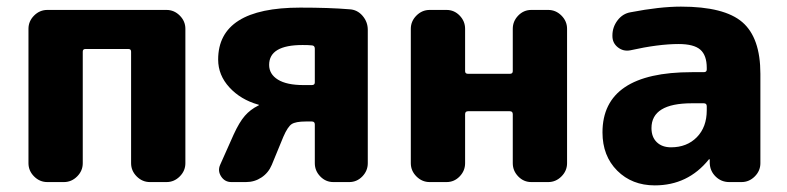

<svg xmlns="http://www.w3.org/2000/svg" viewBox="-20 -550 2378 580"><path d="M123 0Q100 0 83 -17Q66 -34 66 -57V-463Q66 -486 83 -503Q100 -520 123 -520H483Q506 -520 523 -503Q540 -486 540 -463V-57Q540 -34 523 -17Q506 0 483 0H433Q410 0 393 -17Q376 -34 376 -57V-394Q376 -402 368 -402H238Q230 -402 230 -394V-57Q230 -34 213 -17Q196 0 173 0Z M894 -414Q793 -414 793 -354Q793 -326 819.5 -309.5Q846 -293 897 -293H922Q931 -293 931 -301V-403Q931 -413 921 -413Q912 -414 894 -414ZM760 -234Q707 -249 673 -286Q639 -323 639 -370Q639 -527 887 -527Q975 -527 1035 -522Q1059 -521 1075 -502.5Q1091 -484 1091 -460V-57Q1091 -34 1074.5 -17Q1058 0 1035 0H987Q964 0 947.5 -17Q931 -34 931 -57V-174Q931 -183 922 -183H904Q873 -183 861 -175Q849 -167 836 -137L801 -52Q791 -28 770 -14Q749 0 723 0H679Q659 0 648 -17Q637 -34 645 -52L686 -144Q703 -181 719.5 -200Q736 -219 760 -231Q762 -231 762 -233Q762 -234 760 -234Z M1278 0Q1255 0 1238 -17Q1221 -34 1221 -57V-463Q1221 -486 1238 -503Q1255 -520 1278 -520H1329Q1352 -520 1368.5 -503Q1385 -486 1385 -463V-335Q1385 -327 1394 -327H1520Q1529 -327 1529 -335V-463Q1529 -486 1545.5 -503Q1562 -520 1585 -520H1636Q1659 -520 1676 -503Q1693 -486 1693 -463V-57Q1693 -34 1676 -17Q1659 0 1636 0H1585Q1562 0 1545.5 -17Q1529 -34 1529 -57V-205Q1529 -214 1520 -214H1394Q1385 -214 1385 -205V-57Q1385 -34 1368.5 -17Q1352 0 1329 0Z M2070 -238Q1948 -238 1948 -163Q1948 -136 1964 -120.5Q1980 -105 2007 -105Q2055 -105 2085 -135.5Q2115 -166 2115 -217V-229Q2115 -238 2106 -238ZM1958 10Q1889 10 1844.5 -34.5Q1800 -79 1800 -150Q1800 -332 2070 -332H2106Q2115 -332 2115 -340V-345Q2115 -383 2095.5 -400Q2076 -417 2030 -417Q1969 -417 1884 -398Q1863 -394 1846.5 -407Q1830 -420 1830 -441V-443Q1830 -468 1845.5 -488.5Q1861 -509 1885 -513Q1973 -530 2037 -530Q2168 -530 2222.5 -483Q2277 -436 2277 -327V-57Q2277 -34 2260 -17Q2243 0 2220 0H2183Q2159 0 2142 -16.5Q2125 -33 2124 -57V-68Q2124 -69 2123 -69Q2121 -69 2121 -68Q2058 10 1958 10Z"/></svg>

Font: Rounded Mplus 1c ExtraBold
Style: Regular
Weight: 800
Version: Version 1.059.20150529